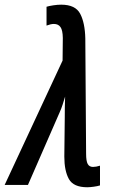

<svg xmlns="http://www.w3.org/2000/svg" viewBox="-72 -787 483 817"><path d="M299.3 9.8Q240.7 9.8 221.2 -25.1Q201.7 -60.1 201.7 -120.6L203.6 -289.1Q203.6 -311 203.9 -332.5Q204.1 -354 205.1 -376Q200.2 -359.9 194.6 -342.3Q189 -324.7 182.1 -309.6L46.9 0H-52.2L194.3 -529.3L195.3 -625.5Q194.8 -658.2 185.5 -671.6Q176.3 -685.1 157.2 -685.1Q144.5 -685.1 126 -678.2V-758.3Q137.2 -761.7 155 -764.4Q172.9 -767.1 188.5 -767.1Q249 -767.1 269.3 -728.3Q289.6 -689.5 291 -623L294.4 -132.8Q294.4 -101.6 301.3 -89.1Q308.1 -76.7 323.7 -76.7Q336.9 -76.7 353.5 -82V2Q342.8 5.4 326.4 7.6Q310.1 9.8 299.3 9.8Z"/></svg>

Font: Open Sans Condensed SemiBold
Style: Italic
Weight: 600
Width: 3
Italic angle: -12°
Designer: Monotype Design Team
Foundry: Monotype Imaging Inc.
Version: Version 3.000; ttfautohint (v1.8.4)